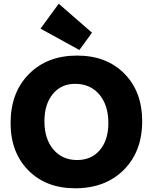

<svg xmlns="http://www.w3.org/2000/svg" viewBox="-20 -1003 822 1033"><path d="M407 -734 198 -849 296 -983 475 -827ZM384 10Q228 10 132.5 -86.5Q37 -183 37 -341Q37 -505 135.5 -604.5Q234 -704 395 -704Q553 -704 649 -607Q745 -510 745 -351Q745 -188 646 -89Q547 10 384 10ZM395 -142Q472 -142 517.5 -196Q563 -250 563 -341Q563 -437 514.5 -494.5Q466 -552 384 -552Q309 -552 264 -497Q219 -442 219 -351Q219 -256 267 -199Q315 -142 395 -142Z"/></svg>

Font: Cantarell Extra Bold
Style: Regular
Weight: 800
Designer: Dave Crossland, Nikolaus Waxweiler, Florian Fecher, Jacques Le Bailly, Eben Sorkin, Alexei Vanyashin, Alexios Zavras, Em
Version: Version 0.303